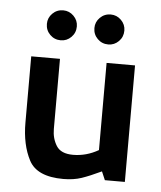

<svg xmlns="http://www.w3.org/2000/svg" viewBox="-45 -584 529 632"><g transform="rotate(5 219.5 -267.5)"><path d="M47 0ZM390 1V-384H296V-96Q256 -73 212 -73Q172 -73 157 -97Q142 -121 142 -152V-384H47V-165Q47 -92 73.5 -41.5Q100 9 187 9Q221 9 247.5 0Q274 -9 312 -27L324 1ZM89 -495Q89 -515 103.5 -529.5Q118 -544 139 -544Q159 -544 173.5 -529.5Q188 -515 188 -495Q188 -474 173.5 -459.5Q159 -445 139 -445Q118 -445 103.5 -459.5Q89 -474 89 -495ZM246 -495Q246 -515 260.5 -529.5Q275 -544 296 -544Q316 -544 330.5 -529.5Q345 -515 345 -495Q345 -474 330.5 -459.5Q316 -445 296 -445Q275 -445 260.5 -459.5Q246 -474 246 -495Z"/></g></svg>

Font: Cambay Devanagari
Style: Regular
Weight: 700
Designer: Pooja Saxena
Foundry: Pooja Saxena
Version: Version 1.095;PS 001.095;hotconv 1.0.70;makeotf.lib2.5.58329